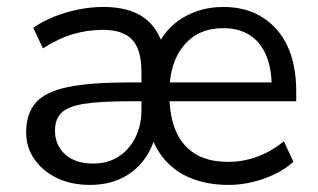

<svg xmlns="http://www.w3.org/2000/svg" viewBox="-20 -515 901 544"><path d="M234.4 8.9Q181.7 8.9 141.1 -10.8Q100.5 -30.5 77.3 -64.1Q54.1 -97.8 54.1 -139.7Q54.1 -193.7 81.9 -224.7Q109.6 -255.6 173.6 -268.6Q237.7 -281.5 347.3 -281.5H392.3V-228.1H347.4Q265.8 -228.1 219.5 -221Q173.2 -214 154.5 -195.7Q135.8 -177.5 135.8 -144.6Q135.8 -103.7 164.7 -77.6Q193.5 -51.6 244 -51.6Q285.4 -51.6 316 -71.3Q346.5 -91 363.7 -125.7Q380.8 -160.3 380.8 -204.2V-311.5Q380.8 -374.3 354.6 -402.4Q328.4 -430.4 272.1 -430.4Q227.9 -430.4 186.5 -418.2Q145.1 -405.9 101.7 -377.9L74.1 -436.3Q100.1 -454.3 133 -467.6Q165.8 -480.8 202.2 -488.1Q238.5 -495.3 272.9 -495.3Q345.6 -495.3 387.9 -465Q430.2 -434.7 444.5 -374.2H420.7Q446.2 -433.2 497.4 -464.3Q548.7 -495.3 612.7 -495.3Q676.5 -495.3 723 -466.3Q769.6 -437.4 794.5 -384.3Q819.3 -331.1 819.3 -256.7V-228.1H451V-281.5H765.3L749.8 -268.6Q749.8 -321.1 734.1 -358.2Q718.5 -395.3 688 -415.2Q657.4 -435.2 612 -435.2Q541.9 -435.2 500.9 -386.3Q460 -337.3 460 -253.3V-246.3Q460 -154.3 502.1 -105.3Q544.2 -56.4 626.1 -56.4Q668.7 -56.4 708.2 -70.7Q747.6 -85 784.3 -114.7L811.3 -56.7Q778.5 -26.7 728.1 -8.9Q677.7 8.9 627.3 8.9Q570.7 8.9 525.2 -8.4Q479.8 -25.8 448.8 -60.2Q417.9 -94.7 403.5 -145.4H423.9Q414.5 -98.2 388.7 -63.2Q363 -28.3 324 -9.7Q284.9 8.9 234.4 8.9Z"/></svg>

Font: Nunito Sans 12pt ExtraLight
Style: Regular
Weight: 200
Designer: Vernon Adams
Foundry: Vernon Adams
Version: Version 3.101;gftools[0.9.27]